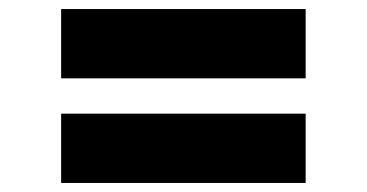

<svg xmlns="http://www.w3.org/2000/svg" viewBox="-20 -512 810 424"><path d="M655 -339H115V-492H655ZM655 -108H115V-261H655Z"/></svg>

Font: Be Vietnam Black
Style: Regular
Weight: 900
Designer: Lam Bao; Tony Le; Vietanh Nguyen
Foundry: Yellow Type Foundry
Version: Version 5.000